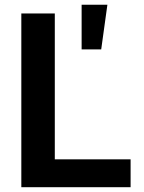

<svg xmlns="http://www.w3.org/2000/svg" viewBox="-20 -784 605 804"><path d="M69.3 0V-727.5H209.5V-116.7H526.9V0ZM321.8 -577.1V-764.2H429.7L403.8 -577.1Z"/></svg>

Font: Inter Cardless
Style: Bold
Weight: 700
Designer: Rasmus Andersson
Foundry: rsms
Version: Version 4.001;git-9221beed3